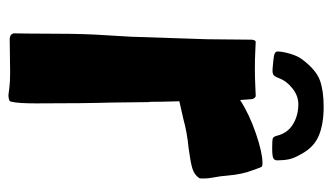

<svg xmlns="http://www.w3.org/2000/svg" viewBox="-186 -598 787 455"><g transform="rotate(90 207.5 -370.5)"><path d="M151 -1 74 0Q59 0 59 -12Q59 -16 59.5 -39Q60 -62 60 -118Q60 -175 63.5 -228Q67 -281 67 -287L73 -468L74 -571Q74 -582 79 -583Q84 -583 101 -582Q118 -581 144 -581Q164 -581 183.5 -582Q203 -583 207 -583Q210 -583 212.5 -579.5Q215 -576 215 -574L217 -546Q251 -568 296.5 -583.5Q342 -599 366 -599Q372 -599 374 -598Q376 -597 378.5 -589.5Q381 -582 383 -577Q393 -552 396 -517Q397 -501 401 -480Q403 -471 403 -458Q403 -450 402 -449Q394 -437 378 -432.5Q362 -428 331 -424Q292 -420 264 -412L220 -402L221 -362Q221 -329 222 -328L223 -243Q225 -177 225 -63Q225 -19 221 -4Q221 3 205 3Q204 3 189.5 1Q175 -1 151 -1ZM302 -632Q296 -658 275 -671Q254 -684 227 -684Q207 -684 189.5 -670Q172 -656 166 -640Q162 -629 158 -625.5Q154 -622 142 -623Q117 -625 109.5 -627Q102 -629 102 -635Q102 -646 107.5 -665Q113 -684 123 -696Q147 -727 171.5 -735.5Q196 -744 233 -744Q274 -744 301.5 -732.5Q329 -721 345 -691Q355 -674 357.5 -661.5Q360 -649 360 -634Q360 -627 354.5 -624.5Q349 -622 331 -622Q312 -622 308 -623.5Q304 -625 302 -632Z"/></g></svg>

Font: Barriecito
Style: Regular
Weight: 400
Designer: Pablo Cosgaya & Sergio Jiménez
Foundry: Pablo Cosgaya & Sergio Jiménez
Version: Version 1.001